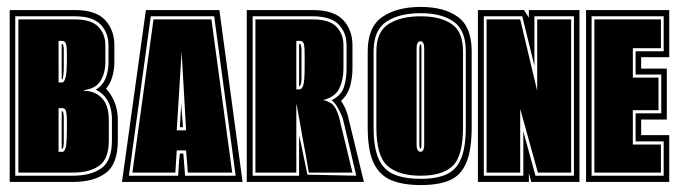

<svg xmlns="http://www.w3.org/2000/svg" viewBox="-20 -525 1959 554"><path d="M8 0V-496H196Q256 -496 283 -467.5Q310 -439 310 -394V-346Q310 -324 304 -303.5Q298 -283 286 -269Q300 -255 310 -231.5Q320 -208 320 -178V-120Q320 -52 285.5 -26Q251 0 190 0ZM24 -18H190Q242 -18 272.5 -39.5Q303 -61 303 -120V-178Q303 -214 290 -235.5Q277 -257 256 -266Q276 -278 284.5 -299Q293 -320 293 -346V-394Q293 -431 270 -454.5Q247 -478 196 -478H24ZM33 -27V-469H196Q243 -469 263.5 -448Q284 -427 284 -394V-346Q284 -314 270 -291.5Q256 -269 222 -265V-263Q253 -263 273.5 -242.5Q294 -222 294 -178V-120Q294 -67 266.5 -47Q239 -27 190 -27ZM149 -287H159Q166 -287 170 -305Q173 -322 173 -347Q173 -360 173 -370.5Q173 -381 172 -390Q170 -407 160 -407H149ZM158 -296V-398H160Q163 -398 164 -383V-347Q164 -337 164 -328Q164 -319 163 -311Q162 -296 159 -296ZM149 -87H160Q168 -87 171 -106Q172 -115 172.5 -126.5Q173 -138 173 -151Q173 -164 173 -175Q173 -186 172 -195Q171 -213 160 -213H149ZM158 -96V-204H160Q163 -204 164 -189V-112Q163 -96 160 -96Z M332 0 401 -496H613L680 0ZM352 -18H494L496 -50Q497 -58 497.5 -66.5Q498 -75 499 -82H509L514 -18H660L598 -478H415ZM362 -27 423 -469H590L650 -27H522L517 -91H490L486 -27ZM490 -149H517L504 -376ZM499 -158 503 -228Q503 -223 504 -208Q505 -193 506.5 -178Q508 -163 508 -158Z M692 0V-496H882Q943 -496 970 -467.5Q997 -439 997 -394V-327Q997 -301 990 -276Q983 -251 964 -234Q969 -227 974 -217Q979 -207 983 -194L1030 0ZM709 -18H843V-134L848 -113Q850 -103 852 -93.5Q854 -84 856 -74L867 -21L1008 -18L969 -184Q953 -224 937 -236Q965 -250 972.5 -274Q980 -298 980 -327V-394Q980 -431 957 -454.5Q934 -478 882 -478H709ZM717 -27V-469H882Q930 -469 950.5 -448Q971 -427 971 -394V-327Q971 -295 959 -270Q947 -245 912 -236Q926 -234 937.5 -225.5Q949 -217 958 -188L997 -27H871Q867 -53 862.5 -77Q858 -101 854 -122Q853 -129 850 -145Q847 -161 844 -178.5Q841 -196 838.5 -209Q836 -222 836 -223H835V-27ZM835 -267H844Q851 -267 855 -279Q859 -290 859 -333Q859 -353 859 -368Q859 -383 858 -391Q857 -407 846 -407H835ZM843 -276V-398H846Q848 -398 850 -384V-333Q850 -315 850 -303.5Q850 -292 849 -287Q847 -276 844 -276Z M1194 9Q1143 9 1109 -5Q1075 -19 1058 -55Q1041 -91 1041 -157V-377Q1041 -447 1083 -476Q1125 -505 1194 -505Q1262 -505 1301.5 -476Q1341 -447 1341 -377V-158Q1341 -92 1325.5 -55.5Q1310 -19 1278 -5Q1246 9 1194 9ZM1194 -9Q1240 -9 1268.5 -22Q1297 -35 1310.5 -67.5Q1324 -100 1324 -158V-377Q1324 -438 1289 -462.5Q1254 -487 1194 -487Q1132 -487 1095 -462.5Q1058 -438 1058 -377V-157Q1058 -99 1072.5 -66.5Q1087 -34 1117.5 -21.5Q1148 -9 1194 -9ZM1194 -18Q1130 -18 1098 -46.5Q1066 -75 1066 -157V-377Q1066 -433 1101 -455.5Q1136 -478 1194 -478Q1251 -478 1283.5 -455.5Q1316 -433 1316 -377V-158Q1316 -75 1286.5 -46.5Q1257 -18 1194 -18ZM1194 -87Q1198 -87 1201 -92Q1204 -97 1204 -109V-382Q1204 -397 1201 -401Q1198 -406 1194 -406Q1188 -406 1185 -401Q1182 -397 1182 -382V-109Q1182 -97 1185 -92Q1188 -87 1194 -87ZM1194 -96Q1190 -96 1190 -109V-382Q1190 -397 1194 -397Q1196 -397 1196 -382V-109Q1196 -96 1194 -96Z M1359 0V-496H1492L1506 -474V-496H1652V0H1513L1506 -26V0ZM1376 -18H1490V-146L1525 -18H1636V-478H1522V-335L1487 -478H1376ZM1384 -27V-469H1481L1530 -263V-469H1628V-27H1532L1481 -211V-27Z M1671 0V-496H1911V-360H1830V-327H1904V-180H1830V-135H1911V0ZM1687 -18H1895V-117H1814V-198H1888V-310H1814V-377H1895V-478H1687ZM1695 -27V-469H1887V-386H1806V-301H1880V-207H1806V-108H1887V-27Z"/></svg>

Font: Alumni Sans Collegiate One SC
Style: Regular
Weight: 400
Designer: Robert E. Leuschke
Foundry: Robert E. Leuschke
Version: Version 1.100